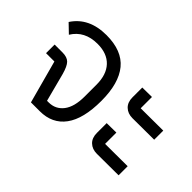

<svg xmlns="http://www.w3.org/2000/svg" viewBox="-102 -844 1106 1106"><g transform="rotate(45 451.0 -291.0)"><path d="M493 -293Q493 -147 439 -73.5Q385 0 284 0H212L141 -262H73V-332H137Q175 -332 193.5 -313.5Q212 -295 226 -244L271 -72H284Q340 -72 373.5 -115.5Q407 -159 407 -243V-339Q407 -421 365 -465.5Q323 -510 245 -510Q140 -510 91 -430L38 -481Q104 -582 246 -582Q373 -582 433 -509Q493 -436 493 -293Z M690 -349Q652 -349 628.5 -371.5Q605 -394 605 -434V-514L683 -515V-423L866 -424V-350ZM690 -59Q652 -59 628.5 -81.5Q605 -104 605 -144V-224L683 -225V-133L866 -134V-60Z"/></g></svg>

Font: Anuphan
Style: Regular
Weight: 400
Designer: Cadson Demak
Version: Version 3.001;July 28, 2024;FontCreator 15.0.0.2974 64-bit